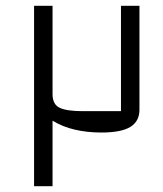

<svg xmlns="http://www.w3.org/2000/svg" viewBox="-20 -645 565 665"><path d="M98 0V-625H162V-319Q162 -283 187 -271.5Q212 -260 266 -260H399V-625H463V-265Q463 -225 431.5 -205.5Q400 -186 331 -186Q282 -186 239 -196Q196 -206 162 -227V0Z"/></svg>

Font: Changa Light
Style: Regular
Weight: 300
Designer: Eduardo Rodriguez Tunni
Foundry: Eduardo Rodriguez Tunni
Version: Version 3.002; ttfautohint (v1.8.2)